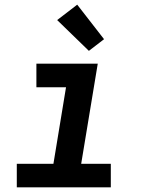

<svg xmlns="http://www.w3.org/2000/svg" viewBox="-20 -803 640 823"><path d="M52 0V-101H209L263 -429H136V-530H399L328 -101H455V0ZM361 -585 225 -717 311 -783 426 -635Z"/></svg>

Font: Iosevka Curly Slab ExObl
Style: Bold
Weight: 700
Width: 7
Italic angle: -9°
Monospace: yes
Designer: Belleve Invis
Foundry: Belleve Invis
Version: Version 11.0.0; ttfautohint (v1.8.3)